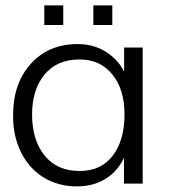

<svg xmlns="http://www.w3.org/2000/svg" viewBox="-20 -676 657 707"><path d="M393.6 -584V-656.2H323.7V-584ZM212.9 -584V-656.2H143.1V-584ZM272.5 -46.4C217.8 -46.4 174.8 -65.4 144 -103.5C113.3 -141.6 98.1 -191.9 98.1 -254.4C98.1 -315.4 113.3 -364.3 144 -401.4C174.8 -438.5 217.3 -457 272 -457C324.2 -457 364.7 -438.5 394 -401.4C423.8 -364.7 438.5 -315.9 438.5 -254.9C438.5 -190.9 423.8 -140.1 395 -102.5C366.2 -64.9 325.7 -46.4 272.5 -46.4ZM265.1 10.3C345.2 10.3 406.7 -30.3 436.5 -95.2V0H505.4V-501H437V-412.1C422.4 -441.9 399.9 -466.3 369.6 -485.4C339.4 -504.4 304.7 -513.7 266.1 -513.7C194.3 -513.7 136.7 -489.3 93.3 -440.9C49.8 -392.6 28.3 -329.6 28.3 -252.9C25.9 -103.5 118.7 11.7 265.1 10.3Z"/></svg>

Font: Ride Light
Style: Regular
Weight: 300
Version: Version 3.000